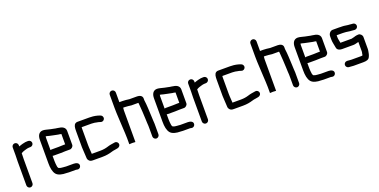

<svg xmlns="http://www.w3.org/2000/svg" viewBox="-19 -1510 4664 2365"><g transform="rotate(-20 2313.0 -328.0)"><path d="M52 -476V-374C52 -350 50 -319 50 -294V21C50 42 68 61 90 61C112 61 130 42 130 21V-295C130 -318 132 -350 132 -372C133 -373 134 -373 135 -373C152 -384 180 -394 202 -399C212 -401 222 -405 233 -405C238 -406 243 -406 248 -406H258C279 -406 298 -424 298 -446C298 -468 279 -486 258 -486H248C241 -486 235 -486 229 -485C222 -485 213 -484 204 -481L184 -477C167 -473 149 -466 132 -460V-476C132 -498 114 -516 92 -516C70 -516 52 -498 52 -476Z M648 -211H702C726 -209 752 -232 752 -257V-441C750 -487 707 -506 663 -510L646 -513L630 -515C609 -518 588 -525 566 -528C551 -531 532 -537 517 -540C501 -543 491 -547 473 -547C419 -547 398 -502 398 -449V-142C398 -81 407 -28 434 5C460 36 511 47 567 47C578 47 586 49 598 49H690C696 49 699 51 704 52C728 58 748 43 753 24C763 -15 724 -31 690 -31H589C582 -32 575 -33 567 -33C562 -33 557 -33 551 -34C530 -34 511 -39 496 -45C491 -51 484 -63 484 -73C481 -95 478 -117 478 -143V-211C483 -210 487 -209 492 -209H586C601 -209 634 -211 648 -211ZM586 -289H492C487 -289 483 -288 478 -286V-449C478 -452 479 -456 480 -463V-466C486 -465 493 -463 501 -462L523 -456C559 -446 598 -442 634 -433L651 -431C657 -430 665 -427 672 -427V-291H648C635 -291 601 -289 586 -289Z M935 -153C934 -162 934 -174 934 -187V-398C934 -405 934 -412 935 -420H1063C1069 -420 1074 -420 1078 -419C1097 -419 1110 -416 1128 -412C1140 -410 1141 -410 1151 -408C1157 -407 1162 -405 1167 -403L1177 -400C1202 -391 1222 -407 1228 -424C1236 -448 1221 -469 1204 -475L1194 -479C1162 -490 1122 -499 1082 -499C1077 -500 1071 -500 1064 -500H908C899 -500 890 -498 881 -492C857 -476 854 -440 854 -398V-187C854 -147 860 -114 860 -78C860 -66 862 -53 862 -40C862 -31 866 -21 874 -11C886 5 901 11 927 11H1053C1101 11 1142 3 1178 -8C1192 -14 1209 -15 1225 -18C1252 -23 1276 -23 1290 -42C1312 -71 1285 -110 1251 -104C1218 -99 1182 -94 1153 -84C1125 -75 1091 -69 1053 -69H940V-77C940 -103 935 -127 935 -153Z M1397 -677V-506C1397 -418 1406 -323 1409 -236C1411 -188 1415 -147 1415 -100V-22L1454 -24C1464 -23 1479 -22 1489 -22H1495V-438C1495 -447 1497 -462 1498 -471H1517C1545 -471 1575 -466 1604 -463H1694C1695 -462 1695 -460 1695 -459C1696 -455 1696 -449 1697 -441C1702 -379 1707 -314 1709 -248L1711 -196C1712 -168 1716 -142 1714 -115V-14C1714 7 1733 26 1754 26C1775 26 1794 7 1794 -14V-113C1795 -126 1795 -139 1794 -154C1791 -185 1791 -219 1789 -252C1785 -326 1784 -401 1774 -469V-492C1774 -527 1741 -543 1707 -543H1606C1578 -547 1545 -551 1517 -551H1477V-677C1477 -699 1459 -717 1437 -717C1415 -717 1397 -699 1397 -677Z M2144 -211H2198C2222 -209 2248 -232 2248 -257V-441C2246 -487 2203 -506 2159 -510L2142 -513L2126 -515C2105 -518 2084 -525 2062 -528C2047 -531 2028 -537 2013 -540C1997 -543 1987 -547 1969 -547C1915 -547 1894 -502 1894 -449V-142C1894 -81 1903 -28 1930 5C1956 36 2007 47 2063 47C2074 47 2082 49 2094 49H2186C2192 49 2195 51 2200 52C2224 58 2244 43 2249 24C2259 -15 2220 -31 2186 -31H2085C2078 -32 2071 -33 2063 -33C2058 -33 2053 -33 2047 -34C2026 -34 2007 -39 1992 -45C1987 -51 1980 -63 1980 -73C1977 -95 1974 -117 1974 -143V-211C1979 -210 1983 -209 1988 -209H2082C2097 -209 2130 -211 2144 -211ZM2082 -289H1988C1983 -289 1979 -288 1974 -286V-449C1974 -452 1975 -456 1976 -463V-466C1982 -465 1989 -463 1997 -462L2019 -456C2055 -446 2094 -442 2130 -433L2147 -431C2153 -430 2161 -427 2168 -427V-291H2144C2131 -291 2097 -289 2082 -289Z M2352 -476V-374C2352 -350 2350 -319 2350 -294V21C2350 42 2368 61 2390 61C2412 61 2430 42 2430 21V-295C2430 -318 2432 -350 2432 -372C2433 -373 2434 -373 2435 -373C2452 -384 2480 -394 2502 -399C2512 -401 2522 -405 2533 -405C2538 -406 2543 -406 2548 -406H2558C2579 -406 2598 -424 2598 -446C2598 -468 2579 -486 2558 -486H2548C2541 -486 2535 -486 2529 -485C2522 -485 2513 -484 2504 -481L2484 -477C2467 -473 2449 -466 2432 -460V-476C2432 -498 2414 -516 2392 -516C2370 -516 2352 -498 2352 -476Z M2779 -153C2778 -162 2778 -174 2778 -187V-398C2778 -405 2778 -412 2779 -420H2907C2913 -420 2918 -420 2922 -419C2941 -419 2954 -416 2972 -412C2984 -410 2985 -410 2995 -408C3001 -407 3006 -405 3011 -403L3021 -400C3046 -391 3066 -407 3072 -424C3080 -448 3065 -469 3048 -475L3038 -479C3006 -490 2966 -499 2926 -499C2921 -500 2915 -500 2908 -500H2752C2743 -500 2734 -498 2725 -492C2701 -476 2698 -440 2698 -398V-187C2698 -147 2704 -114 2704 -78C2704 -66 2706 -53 2706 -40C2706 -31 2710 -21 2718 -11C2730 5 2745 11 2771 11H2897C2945 11 2986 3 3022 -8C3036 -14 3053 -15 3069 -18C3096 -23 3120 -23 3134 -42C3156 -71 3129 -110 3095 -104C3062 -99 3026 -94 2997 -84C2969 -75 2935 -69 2897 -69H2784V-77C2784 -103 2779 -127 2779 -153Z M3241 -677V-506C3241 -418 3250 -323 3253 -236C3255 -188 3259 -147 3259 -100V-22L3298 -24C3308 -23 3323 -22 3333 -22H3339V-438C3339 -447 3341 -462 3342 -471H3361C3389 -471 3419 -466 3448 -463H3538C3539 -462 3539 -460 3539 -459C3540 -455 3540 -449 3541 -441C3546 -379 3551 -314 3553 -248L3555 -196C3556 -168 3560 -142 3558 -115V-14C3558 7 3577 26 3598 26C3619 26 3638 7 3638 -14V-113C3639 -126 3639 -139 3638 -154C3635 -185 3635 -219 3633 -252C3629 -326 3628 -401 3618 -469V-492C3618 -527 3585 -543 3551 -543H3450C3422 -547 3389 -551 3361 -551H3321V-677C3321 -699 3303 -717 3281 -717C3259 -717 3241 -699 3241 -677Z M3988 -211H4042C4066 -209 4092 -232 4092 -257V-441C4090 -487 4047 -506 4003 -510L3986 -513L3970 -515C3949 -518 3928 -525 3906 -528C3891 -531 3872 -537 3857 -540C3841 -543 3831 -547 3813 -547C3759 -547 3738 -502 3738 -449V-142C3738 -81 3747 -28 3774 5C3800 36 3851 47 3907 47C3918 47 3926 49 3938 49H4030C4036 49 4039 51 4044 52C4068 58 4088 43 4093 24C4103 -15 4064 -31 4030 -31H3929C3922 -32 3915 -33 3907 -33C3902 -33 3897 -33 3891 -34C3870 -34 3851 -39 3836 -45C3831 -51 3824 -63 3824 -73C3821 -95 3818 -117 3818 -143V-211C3823 -210 3827 -209 3832 -209H3926C3941 -209 3974 -211 3988 -211ZM3926 -289H3832C3827 -289 3823 -288 3818 -286V-449C3818 -452 3819 -456 3820 -463V-466C3826 -465 3833 -463 3841 -462L3863 -456C3899 -446 3938 -442 3974 -433L3991 -431C3997 -430 4005 -427 4012 -427V-291H3988C3975 -291 3941 -289 3926 -289Z M4508 -476H4502C4493 -476 4481 -479 4472 -479C4441 -479 4408 -489 4375 -489H4355C4348 -490 4341 -490 4335 -490H4250C4220 -490 4194 -460 4194 -425V-383C4194 -344 4206 -309 4211 -273C4215 -242 4243 -227 4277 -227H4428C4455 -227 4473 -237 4497 -241V-118C4497 -107 4494 -98 4492 -90L4490 -76C4489 -74 4489 -72 4488 -69C4487 -69 4485 -66 4483 -66C4478 -65 4473 -65 4468 -65H4343C4338 -65 4332 -65 4327 -66C4317 -66 4302 -69 4291 -69H4285C4263 -70 4244 -51 4244 -30C4244 -8 4262 10 4283 11H4290C4306 11 4325 15 4343 15H4468C4509 15 4542 8 4554 -22C4555 -26 4557 -30 4560 -35C4565 -47 4569 -62 4571 -77C4573 -89 4577 -103 4577 -118V-277C4577 -302 4553 -327 4528 -327C4511 -327 4500 -324 4485 -321C4476 -319 4459 -311 4449 -311C4444 -310 4439 -308 4434 -307H4286C4283 -333 4274 -355 4274 -383V-410H4352C4359 -409 4366 -409 4373 -409C4404 -409 4438 -399 4470 -399C4480 -399 4493 -396 4502 -396H4508C4530 -396 4548 -414 4548 -436C4548 -458 4530 -476 4508 -476Z"/></g></svg>

Font: Electronic
Style: ExBd
Weight: 800
Version: Version 1.011